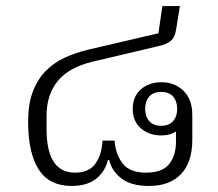

<svg xmlns="http://www.w3.org/2000/svg" viewBox="-20 -603 720 635"><path d="M217 12Q143 12 108 -42.5Q73 -97 73 -201Q73 -258 88 -298.5Q103 -339 130 -367Q157 -395 193.5 -412Q230 -429 273 -439L504 -493L517 -583H575L563 -509Q561 -495 557.5 -486Q554 -477 547 -470Q540 -463 528.5 -458Q517 -453 498 -449L286 -399Q207 -380 170.5 -334.5Q134 -289 134 -221V-176Q134 -144 139 -117.5Q144 -91 155 -72Q166 -53 184 -42.5Q202 -32 228 -32Q275 -32 296 -62.5Q317 -93 319 -138H359Q362 -93 385.5 -62.5Q409 -32 462 -32Q517 -32 539.5 -60.5Q562 -89 562 -134V-168Q542 -155 514 -155Q473 -155 446 -178.5Q419 -202 419 -243Q419 -284 446 -307.5Q473 -331 514 -331Q558 -331 587 -302.5Q616 -274 616 -223V-141Q616 -66 578.5 -27Q541 12 473 12Q414 12 382 -12.5Q350 -37 341 -74H337Q328 -36 298 -12Q268 12 217 12ZM513 -187Q539 -187 552.5 -202.5Q566 -218 566 -243Q566 -268 552.5 -283.5Q539 -299 513 -299Q487 -299 473.5 -283.5Q460 -268 460 -243Q460 -218 473.5 -202.5Q487 -187 513 -187Z"/></svg>

Font: IBM Plex Sans Thai Looped Light
Style: Regular
Weight: 300
Designer: Mike Abbink, Paul van der Laan, Pieter van Rosmalen, Ben Mitchell, Mark Frömberg
Foundry: Bold Monday
Version: Version 1.1